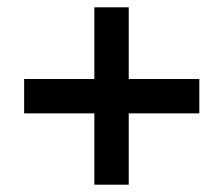

<svg xmlns="http://www.w3.org/2000/svg" viewBox="-20 -682 612 525"><path d="M238 -372H46V-466H238V-662H332V-466H525V-372H332V-177H238Z"/></svg>

Font: Noto Sans Telugu UI SemiBold
Style: Regular
Weight: 600
Designer: Jelle Bosma - Monotype Design Team
Foundry: Monotype Imaging Inc.
Version: Version 2.005; ttfautohint (v1.8.4.7-5d5b)